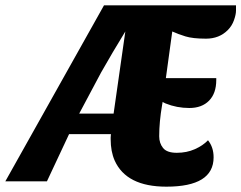

<svg xmlns="http://www.w3.org/2000/svg" viewBox="-85 -680 905 720"><path d="M716 -90Q716 20 539 20Q389 20 345 -78Q330 -112 330 -158V-165Q330 -169 331 -177H174L91 0H-65L305 -660H800Q800 -654 800 -640Q800 -626 792.5 -604.5Q785 -583 769 -567Q737 -535 687.5 -535Q638 -535 610.5 -543.5Q583 -552 561 -562L537 -387H726V-380Q726 -330 699 -302.5Q672 -275 625 -275Q578 -275 536 -292Q527 -296 525 -298L523 -287Q512 -223 512 -169Q512 -143 526.5 -125Q541 -107 578 -107Q615 -107 645.5 -120.5Q676 -134 695 -154Q716 -128 716 -90ZM212 -254H341L385 -562Q337 -484 294 -408Z"/></svg>

Font: Sansita One
Style: Regular
Weight: 400
Version: Version 1.002